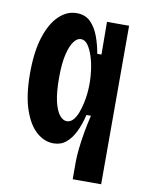

<svg xmlns="http://www.w3.org/2000/svg" viewBox="-79 -599 618 804"><g transform="rotate(10 229.5 -197.0)"><path d="M286 147V72Q286 49 289.5 16.5Q293 -16 299.5 -53Q306 -90 315 -128H296Q286 -86 270.5 -54.5Q255 -23 233 -5Q211 13 180 13Q141 13 107.5 -16.5Q74 -46 53.5 -106.5Q33 -167 33 -259Q33 -351 53 -413.5Q73 -476 107 -508.5Q141 -541 182 -541Q219 -541 241.5 -518.5Q264 -496 277 -460.5Q290 -425 296 -388H314L313 -527H407V-252V147ZM219 -88Q234 -88 245.5 -100.5Q257 -113 264.5 -132.5Q272 -152 277 -174.5Q282 -197 284 -217.5Q286 -238 286 -252V-267Q286 -289 282 -318.5Q278 -348 269.5 -374.5Q261 -401 248.5 -419Q236 -437 218 -437Q203 -437 189 -419Q175 -401 165.5 -362.5Q156 -324 156 -262Q156 -199 165 -161Q174 -123 188.5 -105.5Q203 -88 219 -88Z"/></g></svg>

Font: Bricolage Grotesque 24pt Condensed SemiBold
Style: Regular
Weight: 600
Width: 3
Designer: Mathieu Triay
Foundry: Atelier Triay
Version: Version 1.001;gftools[0.9.33.dev8+g029e19f]